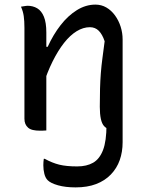

<svg xmlns="http://www.w3.org/2000/svg" viewBox="-20 -563 640 833"><path d="M315 159Q356 159 384 143Q412 127 427 88Q442 49 442 -21L512 0Q512 14 512 23Q512 32 512 39Q512 46 512 54Q512 96 499.5 131.5Q487 167 461 194Q435 221 397 235.5Q359 250 308 250Q264 250 232 241Q200 232 187 219Q177 209 172.5 191.5Q168 174 168 154Q168 147 168.5 139.5Q169 132 170 126H174Q207 144 237.5 151.5Q268 159 315 159ZM394 -543Q420 -543 441.5 -530.5Q463 -518 479 -496Q495 -474 503.5 -447Q512 -420 512 -392Q512 -350 512 -308Q512 -266 512 -223.5Q512 -181 512 -139Q512 -98 512 -67.5Q512 -37 512 0Q507 1 501.5 2.5Q496 4 488 4Q450 4 431.5 -16Q413 -36 413 -100Q413 -144 414 -179Q415 -214 417.5 -246Q420 -278 424.5 -311.5Q429 -345 434 -384Q424 -414 408.5 -429.5Q393 -445 370 -445Q341 -445 312.5 -427.5Q284 -410 258 -377Q232 -344 208.5 -297Q185 -250 166 -190L165 -360H187Q211 -413 243 -454Q275 -495 313.5 -519Q352 -543 394 -543ZM99 -538Q123 -538 141.5 -527Q160 -516 170.5 -490.5Q181 -465 181 -422Q181 -350 181 -277.5Q181 -205 181 -134.5Q181 -64 181 3Q176 3 171.5 3.5Q167 4 162.5 4Q158 4 153 4Q136 4 123 1Q110 -2 102 -9Q94 -16 90 -25.5Q86 -35 86 -48Q86 -99 86 -149Q86 -199 86 -248Q86 -297 86 -345Q86 -393 86 -442Q86 -472 83 -493Q80 -514 71 -534Q76 -535 80.5 -535.5Q85 -536 90 -537Q95 -538 99 -538Z"/></svg>

Font: Recursive Casual
Style: Regular
Weight: 400
Version: Version 1.047